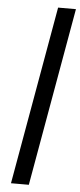

<svg xmlns="http://www.w3.org/2000/svg" viewBox="-60 -732 404 965"><g transform="rotate(5 141.5 -250.0)"><path d="M34 200 193 -700H283L124 200Z"/></g></svg>

Font: Cuprum
Style: Italic
Weight: 400
Italic angle: -10°
Designer: Jovanny Lemonad
Foundry: Jovanny Lemonad
Version: Version 3.000